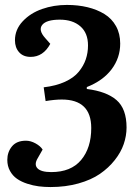

<svg xmlns="http://www.w3.org/2000/svg" viewBox="-20 -588 570 783"><path d="M470.2 -410.2Q470.2 -352.1 435.1 -305.4Q399.9 -258.8 334 -232.9V-225.1Q414.1 -215.3 455.1 -179.9Q496.1 -144.5 496.1 -67.9Q496.1 -34.2 484.6 -0.5Q473.1 33.2 448 64.9Q422.9 96.7 387.5 121.1Q352.1 145.5 299.8 160.2Q247.6 174.8 186 174.8Q161.1 174.8 137.9 171.9Q114.7 168.9 90.8 161.1Q66.9 153.3 49.3 141.1Q31.7 128.9 20.8 109.1Q9.8 89.4 9.8 64Q9.8 32.2 28.8 9Q47.9 -14.2 85.9 -14.2Q105 -14.2 125 -3.2Q145 7.8 153.8 22L133.8 57.1Q118.2 83 132.8 98.4Q147.5 113.8 189 113.8Q269.5 113.8 310.8 64.5Q352.1 15.1 352.1 -65.9Q352.1 -182.1 231.9 -182.1Q203.1 -182.1 166 -175.8L158.2 -231.9Q208.5 -237.8 244.9 -254.4Q281.2 -271 301 -295.2Q320.8 -319.3 329.8 -345.9Q338.9 -372.6 338.9 -402.8Q338.9 -453.6 307.6 -480.7Q276.4 -507.8 224.1 -507.8Q169.4 -507.8 152.3 -486.6Q135.3 -465.3 164.1 -433.1L185.1 -409.2Q156.2 -356 105 -356Q74.7 -356 57.9 -375Q41 -394 41 -423.8Q41 -467.3 72.5 -501Q104 -534.7 151.6 -551.3Q199.2 -567.9 252.9 -567.9Q298.3 -567.9 336.9 -558.6Q375.5 -549.3 405.8 -530.8Q436 -512.2 453.1 -481.4Q470.2 -450.7 470.2 -410.2Z"/></svg>

Font: Literata Book
Style: Bold Italic
Weight: 700
Italic angle: -3°
Designer: Latin by Veronika Burian and Jose Scaglione. Greek by Irene Vlachou. Cyrillic by Vera Evstafieva
Foundry: TypeTogether
Version: Version 1.003;PS 001.003;hotconv 1.0.88;makeotf.lib2.5.64775